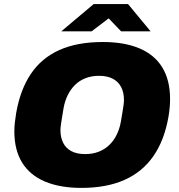

<svg xmlns="http://www.w3.org/2000/svg" viewBox="-20 -905 873 937"><path d="M377 12Q273 12 199.5 -19Q126 -50 88 -111.5Q50 -173 50 -264Q50 -285 52.5 -307.5Q55 -330 59 -354Q79 -468 131 -545Q183 -622 270 -661Q357 -700 482 -700Q587 -700 660.5 -669Q734 -638 772 -576Q810 -514 810 -421Q810 -401 808 -379Q806 -357 802 -334Q782 -220 728.5 -143Q675 -66 587.5 -27Q500 12 377 12ZM396 -153Q432 -153 461.5 -164.5Q491 -176 513 -197Q535 -218 549.5 -247.5Q564 -277 570 -312Q575 -341 578 -359.5Q581 -378 582.5 -389Q584 -400 584.5 -406Q585 -412 585 -417Q585 -453 571.5 -479.5Q558 -506 531 -520.5Q504 -535 463 -535Q427 -535 397.5 -523.5Q368 -512 346.5 -491Q325 -470 310.5 -440.5Q296 -411 290 -376Q285 -346 282 -327.5Q279 -309 277.5 -298Q276 -287 275.5 -281Q275 -275 275 -270Q275 -235 288 -208.5Q301 -182 328 -167.5Q355 -153 396 -153ZM279 -752 437 -885H605L715 -752H571L486 -841H544L427 -752Z"/></svg>

Font: Archivo SemiBold Black
Style: Italic
Weight: 900
Italic angle: -10°
Version: Version 2.001